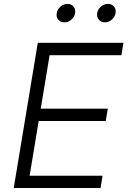

<svg xmlns="http://www.w3.org/2000/svg" viewBox="-20 -942 639 962"><path d="M48.8 0 169.4 -727.5H598.6L588.4 -665.5H228.5L184.1 -397.5H520L509.8 -335.9H173.8L128.4 -61.5H493.7L483.9 0ZM505.4 -830.1Q486.3 -830.1 475.1 -843.5Q463.9 -856.9 466.8 -876Q469.7 -895.5 485.8 -908.9Q502 -922.4 521 -922.4Q540 -922.4 551 -908.9Q562 -895.5 559.1 -876Q555.7 -856.9 540 -843.5Q524.4 -830.1 505.4 -830.1ZM302.7 -830.1Q283.7 -830.1 272.2 -843.5Q260.7 -856.9 264.2 -876Q267.1 -895.5 283.2 -908.9Q299.3 -922.4 318.4 -922.4Q337.4 -922.4 348.4 -908.9Q359.4 -895.5 356.4 -876Q353 -856.9 337.4 -843.5Q321.8 -830.1 302.7 -830.1Z"/></svg>

Font: Inter 16pt Light
Style: Italic
Weight: 300
Italic angle: -9.3988°
Version: Version 4.001;git-66647c0bb